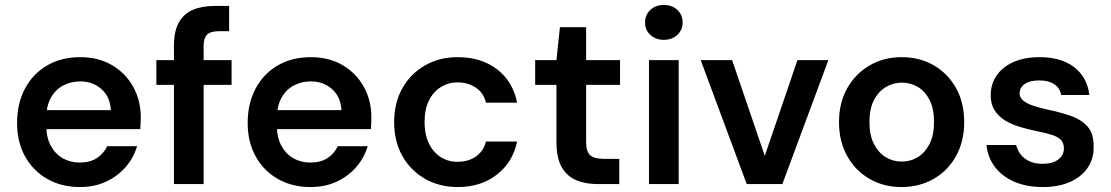

<svg xmlns="http://www.w3.org/2000/svg" viewBox="-20 -744 4489 776"><path d="M303 12Q229 12 171.5 -20.5Q114 -53 81.5 -111.5Q49 -170 49 -247Q49 -326 81 -386Q113 -446 170.5 -479.5Q228 -513 304 -513Q378 -513 433 -480.5Q488 -448 518.5 -393Q549 -338 549 -269Q549 -259 548.5 -247Q548 -235 547 -222H136V-299H428Q425 -353 390 -384Q355 -415 304 -415Q267 -415 235.5 -398.5Q204 -382 185.5 -348.5Q167 -315 167 -265V-236Q167 -189 185 -155.5Q203 -122 233.5 -104.5Q264 -87 302 -87Q344 -87 371.5 -105Q399 -123 413 -153H534Q520 -106 488 -69Q456 -32 409 -10Q362 12 303 12Z M683 0V-559Q683 -617 702.5 -652.5Q722 -688 759 -704Q796 -720 847 -720H906V-618H866Q832 -618 817.5 -604.5Q803 -591 803 -558V0ZM612 -401V-501H916V-401Z M1235 12Q1161 12 1103.5 -20.5Q1046 -53 1013.5 -111.5Q981 -170 981 -247Q981 -326 1013 -386Q1045 -446 1102.5 -479.5Q1160 -513 1236 -513Q1310 -513 1365 -480.5Q1420 -448 1450.5 -393Q1481 -338 1481 -269Q1481 -259 1480.5 -247Q1480 -235 1479 -222H1068V-299H1360Q1357 -353 1322 -384Q1287 -415 1236 -415Q1199 -415 1167.5 -398.5Q1136 -382 1117.5 -348.5Q1099 -315 1099 -265V-236Q1099 -189 1117 -155.5Q1135 -122 1165.5 -104.5Q1196 -87 1234 -87Q1276 -87 1303.5 -105Q1331 -123 1345 -153H1466Q1452 -106 1420 -69Q1388 -32 1341 -10Q1294 12 1235 12Z M1830 12Q1756 12 1697.5 -21.5Q1639 -55 1606 -114Q1573 -173 1573 -250Q1573 -328 1606 -387Q1639 -446 1697.5 -479.5Q1756 -513 1830 -513Q1925 -513 1989 -464Q2053 -415 2070 -329H1944Q1935 -368 1903.5 -389.5Q1872 -411 1829 -411Q1792 -411 1761.5 -392Q1731 -373 1713.5 -337.5Q1696 -302 1696 -251Q1696 -213 1706 -183Q1716 -153 1734.5 -132Q1753 -111 1777 -100.5Q1801 -90 1829 -90Q1858 -90 1881.5 -99.5Q1905 -109 1921.5 -127.5Q1938 -146 1944 -172H2070Q2053 -89 1988.5 -38.5Q1924 12 1830 12Z M2397 0Q2346 0 2308.5 -16Q2271 -32 2250 -69Q2229 -106 2229 -169V-401H2143V-501H2229L2243 -634H2349V-501H2486V-401H2349V-169Q2349 -131 2365.5 -116.5Q2382 -102 2421 -102H2483V0Z M2603 0V-501H2723V0ZM2663 -583Q2630 -583 2608.5 -603Q2587 -623 2587 -653Q2587 -684 2608.5 -704Q2630 -724 2663 -724Q2696 -724 2717.5 -704Q2739 -684 2739 -653Q2739 -623 2717.5 -603Q2696 -583 2663 -583Z M2998 0 2812 -501H2939L3071 -114L3203 -501H3328L3142 0Z M3623 12Q3552 12 3494.5 -21Q3437 -54 3404 -113.5Q3371 -173 3371 -250Q3371 -329 3404.5 -388Q3438 -447 3495.5 -480Q3553 -513 3624 -513Q3697 -513 3754 -480Q3811 -447 3844 -388Q3877 -329 3877 -250Q3877 -173 3844 -113.5Q3811 -54 3753.5 -21Q3696 12 3623 12ZM3624 -91Q3660 -91 3689.5 -109Q3719 -127 3737 -162.5Q3755 -198 3755 -251Q3755 -304 3737.5 -339Q3720 -374 3690.5 -392Q3661 -410 3625 -410Q3590 -410 3560 -392Q3530 -374 3512 -339Q3494 -304 3494 -251Q3494 -198 3512 -162.5Q3530 -127 3559.5 -109Q3589 -91 3624 -91Z M4195 12Q4129 12 4079.5 -9.5Q4030 -31 4001 -69.5Q3972 -108 3967 -158H4087Q4092 -137 4105.5 -119.5Q4119 -102 4141 -92Q4163 -82 4194 -82Q4223 -82 4242 -90.5Q4261 -99 4270.5 -113Q4280 -127 4280 -143Q4280 -167 4267 -179.5Q4254 -192 4229.5 -199.5Q4205 -207 4170 -214Q4136 -221 4102.5 -231Q4069 -241 4042.5 -257Q4016 -273 4000 -298Q3984 -323 3984 -359Q3984 -403 4007.5 -438Q4031 -473 4075.5 -493Q4120 -513 4182 -513Q4269 -513 4321.5 -472.5Q4374 -432 4383 -360H4269Q4264 -388 4241 -403.5Q4218 -419 4181 -419Q4142 -419 4121.5 -404.5Q4101 -390 4101 -366Q4101 -351 4114 -339Q4127 -327 4151 -318.5Q4175 -310 4209 -302Q4264 -291 4307 -276Q4350 -261 4375.5 -232.5Q4401 -204 4400 -150Q4401 -103 4376 -66Q4351 -29 4304.5 -8.5Q4258 12 4195 12Z"/></svg>

Font: DM Sans 17pt SemiBold
Style: Regular
Weight: 600
Version: Version 4.004;gftools[0.9.30]